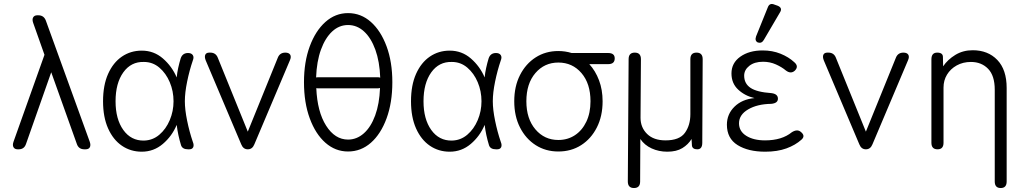

<svg xmlns="http://www.w3.org/2000/svg" viewBox="-20 -752 5165 967"><path d="M69 0Q54 0 48 -10.5Q42 -21 48 -38L204 -476L147 -637Q141 -654 147 -664.5Q153 -675 168 -675H173Q201 -675 211 -648L432 -38Q438 -21 432.5 -10.5Q427 0 411 0H405Q376 0 367 -27L238 -388L111 -27Q102 0 74 0Z M694 12Q638 12 594 -18Q550 -48 524.5 -105Q499 -162 499 -242Q499 -323 524.5 -380Q550 -437 594 -467Q638 -497 694 -497Q755 -497 800.5 -457.5Q846 -418 870 -362Q872 -385 877.5 -410Q883 -435 890 -458Q899 -485 927 -485Q944 -485 951 -474.5Q958 -464 951 -447Q934 -397 922.5 -341Q911 -285 911 -242Q911 -200 922.5 -144Q934 -88 951 -38Q958 -21 953 -10.5Q948 0 933 0H927Q899 0 892 -20Q876 -72 870 -123Q846 -66 800 -27Q754 12 694 12ZM705 -44Q749 -45 782.5 -73.5Q816 -102 835 -147Q854 -192 854 -242Q854 -293 835 -338Q816 -383 782.5 -411.5Q749 -440 705 -440Q640 -442 601 -387.5Q562 -333 562 -242Q562 -152 601 -97.5Q640 -43 705 -44Z M1228 0Q1205 0 1195 -25L1016 -448Q1009 -466 1014 -476.5Q1019 -487 1034 -487H1039Q1067 -487 1077 -461L1228 -89L1379 -461Q1389 -487 1417 -487Q1435 -487 1441.5 -476.5Q1448 -466 1440 -448L1261 -25Q1251 0 1228 0Z M1733 11Q1669 11 1619 -33Q1569 -77 1540 -156Q1511 -235 1511 -338Q1511 -440 1540 -518.5Q1569 -597 1619 -641.5Q1669 -686 1733 -686Q1798 -686 1848 -641.5Q1898 -597 1927 -518.5Q1956 -440 1956 -338Q1956 -235 1927 -156Q1898 -77 1848 -33Q1798 11 1733 11ZM1881 -363Q1889 -363 1895 -361Q1892 -442 1870.5 -501.5Q1849 -561 1813.5 -593.5Q1778 -626 1733 -626Q1688 -626 1653 -593.5Q1618 -561 1596.5 -502Q1575 -443 1572 -362Q1577 -363 1582 -363ZM1733 -49Q1777 -49 1812.5 -80.5Q1848 -112 1869.5 -170.5Q1891 -229 1894 -309Q1888 -307 1881 -307H1582Q1577 -307 1573 -308Q1578 -189 1622.5 -119Q1667 -49 1733 -49Z M2245 12Q2189 12 2145 -18Q2101 -48 2075.5 -105Q2050 -162 2050 -242Q2050 -323 2075.5 -380Q2101 -437 2145 -467Q2189 -497 2245 -497Q2306 -497 2351.5 -457.5Q2397 -418 2421 -362Q2423 -385 2428.5 -410Q2434 -435 2441 -458Q2450 -485 2478 -485Q2495 -485 2502 -474.5Q2509 -464 2502 -447Q2485 -397 2473.5 -341Q2462 -285 2462 -242Q2462 -200 2473.5 -144Q2485 -88 2502 -38Q2509 -21 2504 -10.5Q2499 0 2484 0H2478Q2450 0 2443 -20Q2427 -72 2421 -123Q2397 -66 2351 -27Q2305 12 2245 12ZM2256 -44Q2300 -45 2333.5 -73.5Q2367 -102 2386 -147Q2405 -192 2405 -242Q2405 -293 2386 -338Q2367 -383 2333.5 -411.5Q2300 -440 2256 -440Q2191 -442 2152 -387.5Q2113 -333 2113 -242Q2113 -152 2152 -97.5Q2191 -43 2256 -44Z M2792 11Q2728 11 2678 -21Q2628 -53 2599 -110Q2570 -167 2570 -242Q2570 -317 2599 -374Q2628 -431 2678 -463Q2728 -495 2792 -495Q2827 -495 2859 -485H3043Q3076 -485 3076 -458Q3076 -429 3043 -429H2948Q2979 -395 2997 -347.5Q3015 -300 3015 -242Q3015 -167 2986 -110Q2957 -53 2907 -21Q2857 11 2792 11ZM2792 -47Q2839 -47 2875.5 -71Q2912 -95 2933 -139Q2954 -183 2954 -242Q2954 -331 2908.5 -384Q2863 -437 2792 -437Q2722 -437 2676.5 -384Q2631 -331 2631 -242Q2631 -154 2676.5 -100.5Q2722 -47 2792 -47Z M3173 195Q3142 195 3142 162L3146 -454Q3146 -487 3177 -487Q3208 -487 3208 -454L3206 -159Q3206 -110 3239 -77.5Q3272 -45 3332 -45Q3402 -45 3429.5 -83Q3457 -121 3457 -177V-454Q3457 -487 3488 -487Q3519 -487 3519 -454L3517 -33Q3517 0 3492 0Q3468 0 3465 -18L3463 -52Q3446 -24 3416.5 -6Q3387 12 3341 12Q3298 12 3262 -4.5Q3226 -21 3205 -52L3204 162Q3204 195 3173 195Z M3834 12Q3748 12 3694.5 -21.5Q3641 -55 3641 -124Q3641 -177 3679 -214.5Q3717 -252 3780 -258Q3732 -269 3698 -300.5Q3664 -332 3664 -382Q3664 -435 3708.5 -466.5Q3753 -498 3821 -498Q3870 -498 3911 -481.5Q3952 -465 3980 -439Q4005 -418 3983 -396Q3963 -378 3938 -397Q3918 -414 3888 -427.5Q3858 -441 3823 -441Q3780 -441 3754 -420.5Q3728 -400 3728 -371Q3728 -331 3760 -309.5Q3792 -288 3865 -283Q3898 -279 3898 -255Q3898 -232 3864 -229Q3794 -228 3748 -201Q3702 -174 3702 -131Q3702 -91 3738.5 -68Q3775 -45 3833 -45Q3918 -45 3968 -86Q3995 -103 4013 -88Q4038 -68 4017 -49Q3986 -21 3940.5 -4.5Q3895 12 3834 12ZM3827 -551Q3816 -532 3797 -538Q3780 -546 3788 -569L3847 -715Q3856 -739 3880 -729L3897 -723Q3923 -712 3908 -689Z M4341 0Q4318 0 4308 -25L4129 -448Q4122 -466 4127 -476.5Q4132 -487 4147 -487H4152Q4180 -487 4190 -461L4341 -89L4492 -461Q4502 -487 4530 -487Q4548 -487 4554.5 -476.5Q4561 -466 4553 -448L4374 -25Q4364 0 4341 0Z M4702 0Q4671 0 4671 -33V-453Q4671 -487 4700 -487Q4729 -487 4729 -465L4730 -418Q4753 -452 4791.5 -475.5Q4830 -499 4879 -499Q4956 -499 5003 -450Q5050 -401 5050 -309V162Q5050 195 5020 195Q4990 195 4990 162V-300Q4990 -371 4956.5 -405.5Q4923 -440 4870 -440Q4830 -440 4798.5 -422.5Q4767 -405 4749.5 -376Q4732 -347 4732 -311V-33Q4732 0 4702 0Z"/></svg>

Font: Shin Retro Maru Gothic Regular
Style: Regular
Weight: 400
Designer: Iose
Foundry: Typographish
Version: Version 1.002